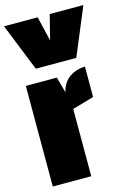

<svg xmlns="http://www.w3.org/2000/svg" viewBox="-177 -1095 819 1170"><g transform="rotate(-15 233.0 -510.0)"><path d="M4.9 0V-634.8H200.7L228 -534.7Q232.9 -559.1 243.2 -577.6Q253.4 -596.2 266.8 -609.6Q280.3 -623 295.9 -631.8Q311.5 -640.6 327.1 -645.8Q342.8 -650.9 357.4 -653.1Q372.1 -655.3 383.3 -655.8V-463.4L247.6 -424.3V0ZM90.8 -720.2 -29.3 -1020H182.6L219.7 -864.3L258.8 -1020H471.2L346.2 -720.2Z"/></g></svg>

Font: Coda Caption ExtraBold
Style: Regular
Weight: 800
Designer: vernon adams
Foundry: vernon adams
Version: Version 1.002